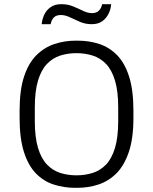

<svg xmlns="http://www.w3.org/2000/svg" viewBox="-20 -891 733 921"><path d="M341 10Q286 10 237 -6Q188 -22 151.5 -60Q115 -98 94.5 -163Q74 -228 74 -326V-360Q74 -459 95.5 -524Q117 -589 155 -626.5Q193 -664 241.5 -680Q290 -696 343 -696H352Q408 -696 456.5 -680Q505 -664 542 -626Q579 -588 599.5 -523Q620 -458 620 -360V-326Q620 -227 598 -162Q576 -97 538.5 -59.5Q501 -22 452.5 -6Q404 10 350 10ZM347 -50Q388 -50 424.5 -61.5Q461 -73 488.5 -101.5Q516 -130 531.5 -181Q547 -232 547 -310V-376Q547 -454 531.5 -505Q516 -556 488.5 -584.5Q461 -613 424.5 -624.5Q388 -636 347 -636Q305 -636 269 -624.5Q233 -613 205.5 -584.5Q178 -556 162.5 -505Q147 -454 147 -376V-310Q147 -232 162.5 -181Q178 -130 205.5 -101.5Q233 -73 269 -61.5Q305 -50 347 -50ZM180 -775Q182 -798 192 -820Q202 -842 222.5 -856.5Q243 -871 274 -871Q305 -871 330.5 -860.5Q356 -850 378.5 -839Q401 -828 421 -828Q442 -828 454 -839.5Q466 -851 470 -871H513Q512 -849 501.5 -826.5Q491 -804 471 -789.5Q451 -775 420 -775Q390 -775 364 -786Q338 -797 315.5 -808Q293 -819 272 -819Q250 -819 238.5 -807.5Q227 -796 223 -775Z"/></svg>

Font: Chivo ExtraLight
Style: Regular
Weight: 250
Designer: Hector Gatti
Foundry: Omnibus-Type
Version: Version 2.002